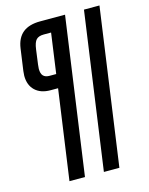

<svg xmlns="http://www.w3.org/2000/svg" viewBox="-128 -763 801 1029"><g transform="rotate(-15 273.0 -249.0)"><path d="M213 185H127L197 -312H155Q101 -312 70 -341.5Q39 -371 39 -423Q39 -431 41 -449L58 -570Q66 -627 100.5 -655Q135 -683 197 -683H335ZM526 -683 404 185H318L440 -683ZM197 -610Q169 -610 155.5 -596Q142 -582 137 -544L126 -462Q124 -446 124 -439Q124 -412 135.5 -400Q147 -388 170 -388H207L238 -610Z"/></g></svg>

Font: Ropa Sans
Style: Italic
Weight: 400
Version: Version 1.100